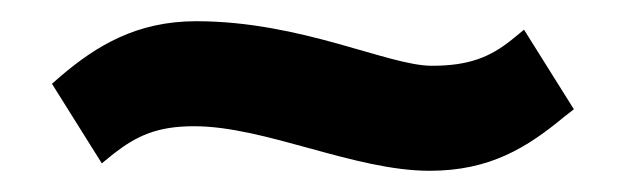

<svg xmlns="http://www.w3.org/2000/svg" viewBox="-20 -387 582 181"><path d="M165 -367C109 -367 71 -344 37 -315L29 -308L76 -233L87 -242C109 -259 128 -268 163 -268C230 -268 314 -226 385 -226C442 -226 477 -248 512 -277L521 -284L474 -359L463 -350C442 -333 422 -325 387 -325C346 -325 264 -367 165 -367Z"/></svg>

Font: Charger
Style: ExBd
Weight: 400
Designer: Jasper
Foundry: Cannot Into Space Fonts
Version: Version 0.99